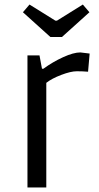

<svg xmlns="http://www.w3.org/2000/svg" viewBox="-20 -826 435 846"><path d="M368 -510Q345 -512 318.5 -512Q292 -512 250 -496Q208 -480 184 -461V0H101V-582H154L165 -523H171Q212 -553 258 -574Q304 -595 334 -595L375 -590ZM345 -806 374 -772 253 -663H202L81 -772L110 -806L224 -735H231Z"/></svg>

Font: Ruda
Style: Regular
Weight: 400
Designer: Mariela Monsalve, Angelina Sanchez
Foundry: Mariela Monsalve, Angelina Sanchez
Version: Version 1.002